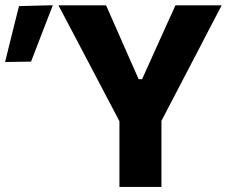

<svg xmlns="http://www.w3.org/2000/svg" viewBox="-179 -734 910 754"><path d="M290 0V-258L146.5 -531Q122.5 -576 100.8 -617.8Q79 -659.5 50.5 -713H237.5Q256 -671.5 269 -641.8Q282 -612 293.8 -585.5Q305.5 -559 319.5 -527L365.5 -423H379L424.5 -524Q439.5 -557.5 452 -585Q464.5 -612.5 478 -642.5Q491.5 -672.5 510 -713H691.5Q667.5 -667 643.5 -621.2Q619.5 -575.5 597 -531.5L455 -259.5V0ZM-159 -490.5Q-145.5 -545.5 -131.8 -600.8Q-118 -656 -104.5 -710L28.5 -713.5Q6.5 -656.5 -15 -601.2Q-36.5 -546 -57 -492Z"/></svg>

Font: Commissioner
Style: Bold
Weight: 700
Designer: Kostas Bartsokas
Foundry: Kostas Bartsokas
Version: Version 1.000; ttfautohint (v1.8.3)